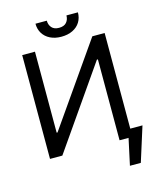

<svg xmlns="http://www.w3.org/2000/svg" viewBox="-150 -984 1022 1263"><g transform="rotate(-15 361.5 -352.5)"><path d="M165 -707V-155.3H170.9L555.7 -707H639.6V0H551.8V-550.8H544.9L162.1 0H78.1V-707ZM359.4 -756.8Q316.4 -756.8 283.7 -772.9Q251 -789.1 233.4 -817.9Q215.8 -846.7 215.8 -883.8H293Q293 -855.5 309.6 -836.4Q326.2 -817.4 359.4 -817.4Q393.6 -817.4 410.2 -836.4Q426.8 -855.5 426.8 -883.8H504.9Q504.9 -846.7 487.3 -817.9Q469.7 -789.1 436.5 -772.9Q403.3 -756.8 359.4 -756.8ZM648.4 179.7H574.2L625 -55.7H722.7Z"/></g></svg>

Font: Pretendard Std Variable
Style: Regular
Weight: 400
Designer: Base glyphs from Inter by Rasmus Andersson; Hangeul glyphs from Noto Sans CJK(Source Han Sans) by Jang Soo-young and Kan
Foundry: Kil Hyung-jin
Version: Version 1.309;Glyphs 3.2 (3225)